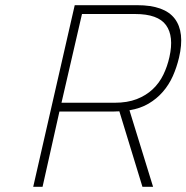

<svg xmlns="http://www.w3.org/2000/svg" viewBox="-20 -720 718 740"><path d="M414 -290H209L144 0H108L268 -700H509Q614 -700 653.5 -648Q693 -596 670 -498Q661 -460 646 -426.5Q631 -393 607.5 -366Q584 -339 552.5 -320.5Q521 -302 479 -295L570 0H529L440 -291ZM633 -500Q651 -580 620 -623Q589 -666 501 -666H296L217 -324H422Q471 -324 507 -338Q543 -352 568.5 -376Q594 -400 609.5 -432Q625 -464 633 -500Z"/></svg>

Font: Panefresco 1wt
Style: Italic
Weight: 250
Version: Version 1.000